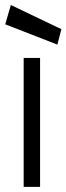

<svg xmlns="http://www.w3.org/2000/svg" viewBox="-36 -728 259 748"><path d="M-15.6 -633.3 6.3 -708.5 203.1 -614.3 187.5 -554.2ZM120.1 0H56.2V-502.4H120.1Z"/></svg>

Font: LilGrotesk
Style: Regular
Weight: 400
Designer: BSozoo
Foundry: BSozoo
Version: Version 1.004;PS 001.004;hotconv 1.0.70;makeotf.lib2.5.58329